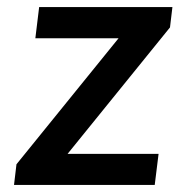

<svg xmlns="http://www.w3.org/2000/svg" viewBox="-20 -521 522 541"><path d="M19.5 0 26.4 -58.1 314 -413.1H79.6L90.3 -501H465.8L459 -443.8L170.4 -87.4H426.8L416 0Z"/></svg>

Font: Muli
Style: Semi-BoldItalic
Weight: 600
Italic angle: -7°
Designer: Vernon Adams
Foundry: newtypography
Version: Version 2.0; ttfautohint (v1.00rc1.2-2d82) -l 8 -r 50 -G 200